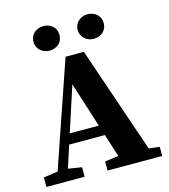

<svg xmlns="http://www.w3.org/2000/svg" viewBox="-123 -948 921 1046"><g transform="rotate(-15 337.5 -425.5)"><path d="M8.6 0H224.2V-53.7L129.3 -68.7H111.5L8.6 -53.7V0ZM66.7 0H125.9L289.8 -503.7L450.2 0H621.1L396.2 -658.4H292.9L66.7 0ZM168.6 -190.9H477.8L455.3 -249.1H185.3L168.6 -190.9ZM353.4 0H661.7V-51.5L533.3 -66.5H466.4L353.4 -51.5V0ZM218.6 -712.8C258.2 -712.8 291.9 -738.7 291.9 -782C291.9 -825.2 258.2 -851.1 218.6 -851.1C180.3 -851.1 145 -825.2 145 -782C145 -738.7 180.3 -712.8 218.6 -712.8ZM467.7 -712.8C507.4 -712.8 541.3 -738.7 541.3 -782C541.3 -825.2 507.4 -851.1 467.7 -851.1C429.5 -851.1 394.4 -825.2 394.4 -782C394.4 -738.7 429.5 -712.8 467.7 -712.8Z"/></g></svg>

Font: Source Serif Variable
Style: Regular
Weight: 389
Designer: Frank Grießhammer
Foundry: Adobe Systems Incorporated
Version: Version 3.001;hotconv 1.0.111;makeotfexe 2.5.65597